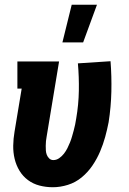

<svg xmlns="http://www.w3.org/2000/svg" viewBox="-20 -778 540 806"><path d="M202 8Q173 8 146 1Q119 -6 97.5 -22Q76 -38 62 -61Q48 -84 41.5 -111Q35 -138 35.5 -167Q36 -196 41 -225L71 -406H53V-520H228L176 -206Q174 -196 173 -186Q172 -176 172 -166Q172 -156 172.5 -146.5Q173 -137 176.5 -128Q180 -119 187 -112.5Q194 -106 204 -106Q217 -106 228.5 -114Q240 -122 248.5 -133Q257 -144 263 -156Q269 -168 274 -180.5Q279 -193 282.5 -205.5Q286 -218 289.5 -230.5Q293 -243 295.5 -255.5Q298 -268 300 -281Q310 -339 311 -397Q312 -455 307 -512L444 -521Q449 -458 447.5 -393.5Q446 -329 436 -265Q430 -234 421.5 -203Q413 -172 400 -141.5Q387 -111 368 -83Q349 -55 323 -33.5Q297 -12 265 -2Q233 8 202 8ZM242 -600 281 -758H387L329 -600Z"/></svg>

Font: Iosevka Curly Slab Heavy
Style: Italic
Weight: 900
Italic angle: -9°
Monospace: yes
Designer: Belleve Invis
Foundry: Belleve Invis
Version: Version 22.1.2; ttfautohint (v1.8.4)